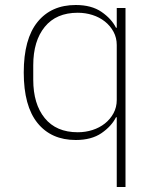

<svg xmlns="http://www.w3.org/2000/svg" viewBox="-20 -548 640 768"><path d="M447 -79H444Q426 -43 386 -15.5Q346 12 283 12Q185 12 130 -56Q75 -124 75 -258Q75 -392 130 -460Q185 -528 283 -528Q346 -528 386 -500.5Q426 -473 444 -437H447V-516H482V200H447ZM291 -19Q322 -19 350 -28Q378 -37 399.5 -54Q421 -71 434 -95Q447 -119 447 -148V-368Q447 -397 434 -421Q421 -445 399.5 -462Q378 -479 350 -488Q322 -497 291 -497Q205 -497 159 -440.5Q113 -384 113 -287V-229Q113 -132 159 -75.5Q205 -19 291 -19Z"/></svg>

Font: IBM Plex Mono ExtLt
Style: Regular
Weight: 200
Monospace: yes
Designer: Mike Abbink, Paul van der Laan, Pieter van Rosmalen
Foundry: Bold Monday
Version: Version 2.3